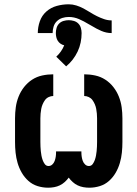

<svg xmlns="http://www.w3.org/2000/svg" viewBox="-20 -866 640 894"><path d="M204 8Q179 8 155 0.5Q131 -7 112.5 -23.5Q94 -40 81.5 -61.5Q69 -83 62 -107Q55 -131 52.5 -155.5Q50 -180 50 -205V-315Q50 -341 53.5 -366.5Q57 -392 66.5 -416Q76 -440 92 -460.5Q108 -481 129.5 -495Q151 -509 176.5 -514.5Q202 -520 228 -520V-419Q217 -419 206.5 -414Q196 -409 189.5 -400Q183 -391 178.5 -380.5Q174 -370 172 -359Q170 -348 169 -337Q168 -326 168 -315V-205Q168 -194 168.5 -183.5Q169 -173 170 -162.5Q171 -152 173 -141.5Q175 -131 178.5 -121Q182 -111 188.5 -102Q195 -93 206 -93Q216 -93 223.5 -100Q231 -107 234.5 -116.5Q238 -126 239.5 -136Q241 -146 241 -156V-161H359V-156Q359 -146 360.5 -136Q362 -126 365.5 -116.5Q369 -107 376.5 -100Q384 -93 394 -93Q405 -93 411.5 -102Q418 -111 421.5 -121Q425 -131 427 -141.5Q429 -152 430 -162.5Q431 -173 431.5 -183.5Q432 -194 432 -205V-315Q432 -326 431 -337Q430 -348 428 -359Q426 -370 421.5 -380.5Q417 -391 410.5 -400Q404 -409 393.5 -414Q383 -419 372 -419V-520Q398 -520 423.5 -514.5Q449 -509 470.5 -495Q492 -481 508 -460.5Q524 -440 533.5 -416Q543 -392 546.5 -366.5Q550 -341 550 -315V-205Q550 -180 547.5 -155.5Q545 -131 538 -107Q531 -83 518.5 -61.5Q506 -40 487.5 -23.5Q469 -7 445 0.5Q421 8 396 8Q382 8 368 5.5Q354 3 341.5 -3Q329 -9 318.5 -18.5Q308 -28 300 -39Q292 -28 281.5 -18.5Q271 -9 258.5 -3Q246 3 232 5.5Q218 8 204 8ZM156 -712Q156 -740 165.5 -767Q175 -794 196 -812.5Q217 -831 244.5 -838.5Q272 -846 300 -846Q318 -846 335.5 -840.5Q353 -835 369 -826.5Q385 -818 400 -808.5Q415 -799 431 -791Q447 -783 464.5 -777Q482 -771 500 -771V-712Q475 -712 452 -722Q429 -732 408 -745L392 -754Q371 -767 348 -777Q325 -787 300 -787Q285 -787 270.5 -782.5Q256 -778 245 -767.5Q234 -757 229.5 -742Q225 -727 225 -712ZM288 -557 242 -602Q254 -613 263.5 -626.5Q273 -640 279 -655Q270 -657 262 -662.5Q254 -668 249 -676Q244 -684 242 -693.5Q240 -703 240 -712Q240 -724 243.5 -736Q247 -748 255.5 -756.5Q264 -765 276 -768.5Q288 -772 300 -772Q312 -772 324 -768.5Q336 -765 344.5 -756.5Q353 -748 356.5 -736Q360 -724 360 -712Q360 -690 355.5 -668Q351 -646 341.5 -626Q332 -606 318.5 -588.5Q305 -571 288 -557Z"/></svg>

Font: Iosevka Custom Extended
Style: Bold
Weight: 700
Width: 7
Monospace: yes
Designer: Belleve Invis
Foundry: Belleve Invis
Version: Version 11.2.4; ttfautohint (v1.8.4)